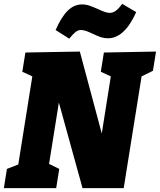

<svg xmlns="http://www.w3.org/2000/svg" viewBox="-32 -978 831 998"><path d="M508 -705 779 -710 763 -610 704 -581 611 0H397L274 -445L223 -126L276 -100L260 0H-12L4 -100L63 -123L136 -581L84 -605L100 -705L383 -710L497 -284L544 -581L492 -605ZM257 -822Q288 -892 321 -923.5Q354 -955 394 -955Q415 -955 433.5 -948.5Q452 -942 479 -930Q519 -911 538 -911Q555 -911 570 -922Q585 -933 603 -958L676 -915Q615 -779 529 -779Q510 -779 493 -784.5Q476 -790 451 -802Q430 -812 416 -817Q402 -822 388 -822Q374 -822 360.5 -811.5Q347 -801 328 -777Z"/></svg>

Font: Bitter Pro Black
Style: Italic
Weight: 900
Italic angle: -9°
Designer: Sol Matas, and Bitter project Authors
Foundry: Sol Matas
Version: Version 1.010